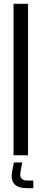

<svg xmlns="http://www.w3.org/2000/svg" viewBox="-20 -820 220 1014"><path d="M51.5 0V-800H128V0ZM156 174H126.5Q77.5 174 57 153.2Q36.5 132.5 43.5 89L53 38H97.5L88 89Q84.5 112 93.5 122.8Q102.5 133.5 126.5 133.5H156Z"/></svg>

Font: Big Shoulders Stencil Display Thin Medium
Style: Regular
Weight: 500
Version: Version 2.001